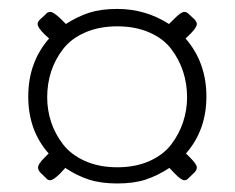

<svg xmlns="http://www.w3.org/2000/svg" viewBox="-20 -728 539 441"><path d="M129.9 -342.3 118.2 -329.6Q102.5 -314 95.2 -314Q89.4 -314 85.4 -319.3L72.8 -331.5Q67.4 -337.4 67.4 -343.3Q67.4 -351.1 81.5 -365.2L91.8 -375.5Q44.9 -428.2 44.9 -506.3Q44.9 -585 92.8 -639.6L81.5 -649.9Q66.4 -665 66.4 -672.9Q66.4 -677.7 71.3 -682.6L84.5 -694.8Q88.9 -700.7 95.7 -700.7Q102.5 -700.7 118.2 -686L131.3 -672.9Q158.7 -690.4 185.5 -699Q212.4 -707.5 249.5 -707.5Q314 -707.5 368.2 -672.9L380.9 -685.5Q396 -700.7 403.8 -700.7Q409.2 -700.7 414.6 -694.8L427.7 -682.6Q432.1 -676.8 432.1 -672.9Q432.1 -665 417 -649.9L406.2 -639.6Q454.1 -584.5 454.1 -506.3Q454.1 -429.2 407.2 -375.5L417 -365.7Q432.1 -350.6 432.1 -343.3Q432.1 -337.4 426.8 -332L413.6 -319.3Q409.2 -314 403.8 -314Q396 -314 381.3 -329.6L369.1 -342.3Q341.3 -324.2 314.2 -315.4Q287.1 -306.6 249.5 -306.6Q211.9 -306.6 184.6 -315.4Q157.2 -324.2 129.9 -342.3ZM409.7 -504.4Q409.7 -535.6 400.6 -563.5Q391.6 -591.3 373.5 -615.2Q355.5 -639.2 323.5 -653.3Q291.5 -667.5 249.5 -667.5Q207.5 -667.5 175.3 -653.3Q143.1 -639.2 124.8 -615.2Q106.4 -591.3 97.4 -563.5Q88.4 -535.6 88.4 -504.4Q88.4 -475.1 97.4 -447.8Q106.4 -420.4 124.8 -396.5Q143.1 -372.6 175.3 -358.2Q207.5 -343.8 249.5 -343.8Q291.5 -343.8 323.5 -358.2Q355.5 -372.6 373.5 -396.5Q391.6 -420.4 400.6 -447.8Q409.7 -475.1 409.7 -504.4Z"/></svg>

Font: BenchNine Light
Style: Regular
Weight: 300
Version: Version 1 ; ttfautohint (v0.92.18-e454-dirty) -l 8 -r 50 -G 